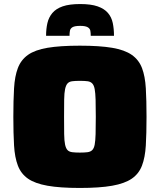

<svg xmlns="http://www.w3.org/2000/svg" viewBox="-20 -922 791 950"><path d="M375 8Q277 8 215 -3Q153 -14 118.5 -38Q84 -62 68.5 -102.5Q53 -143 49.5 -202.5Q46 -262 46 -344Q46 -425 49.5 -485Q53 -545 68.5 -585.5Q84 -626 118.5 -650.5Q153 -675 215 -685.5Q277 -696 375 -696Q473 -696 535 -685.5Q597 -675 632 -650.5Q667 -626 682.5 -585.5Q698 -545 701.5 -485Q705 -425 705 -344Q705 -262 701.5 -202.5Q698 -143 682.5 -102.5Q667 -62 632 -38Q597 -14 535 -3Q473 8 375 8ZM375 -167Q399 -167 413.5 -169Q428 -171 436.5 -179.5Q445 -188 448.5 -206.5Q452 -225 453 -258.5Q454 -292 454 -344Q454 -396 453 -429Q452 -462 448.5 -481Q445 -500 436.5 -509Q428 -518 413.5 -520Q399 -522 375 -522Q352 -522 337 -520Q322 -518 314 -509Q306 -500 302 -481Q298 -462 297.5 -429Q297 -396 297 -344Q297 -292 297.5 -258.5Q298 -225 302 -206.5Q306 -188 314 -179.5Q322 -171 337 -169Q352 -167 375 -167ZM377 -902Q430 -902 463 -890.5Q496 -879 514 -858Q532 -837 538 -808Q544 -779 544 -745H429Q429 -759 427 -770Q425 -781 413.5 -787.5Q402 -794 377 -794Q350 -794 339 -787.5Q328 -781 326 -770Q324 -759 324 -745H208Q208 -779 214.5 -807.5Q221 -836 239 -857.5Q257 -879 290 -890.5Q323 -902 377 -902Z"/></svg>

Font: Saira SemiExpanded Black
Style: Regular
Weight: 900
Width: 6
Designer: Hector Gatti with collaboration of the Omnibus-Type team
Foundry: Omnibus-Type
Version: Version 1.101